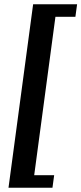

<svg xmlns="http://www.w3.org/2000/svg" viewBox="-20 -752 383 904"><path d="M241 -673 141 73H235L227 132H20L136 -732H343L335 -673Z"/></svg>

Font: Rosario
Style: Italic
Weight: 400
Italic angle: -8.05°
Designer: Hector Gatti
Foundry: Omnibus Type
Version: Version 1.201